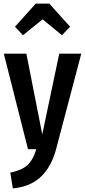

<svg xmlns="http://www.w3.org/2000/svg" viewBox="-20 -826 471 1063"><path d="M290 2Q264 98 206 153Q148 208 51 217L37 130Q100 117 131.5 88.5Q163 60 181 0H135L1 -529H126L214 -82L308 -529H430ZM63 -678 178 -806H253L368 -678L323 -631L216 -719L107 -631Z"/></svg>

Font: Fira Sans Compressed Medium
Style: Regular
Weight: 500
Width: 1
Designer: bBox Type GmbH & Carrois Corporate GbR & Edenspiekermann AG
Foundry: bBox Type GmbH & Carrois Corporate GbR & Edenspiekermann AG
Version: Version 4.301